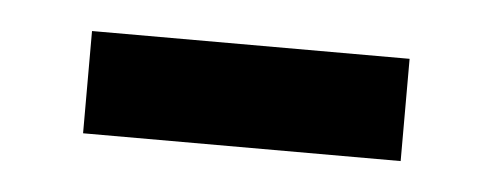

<svg xmlns="http://www.w3.org/2000/svg" viewBox="-25 -362 406 159"><g transform="rotate(5 178.5 -282.5)"><path d="M47 -240V-325H311V-240Z"/></g></svg>

Font: Noto Sans HK Thin Medium
Style: Regular
Weight: 500
Version: Version 2.004-H2;hotconv 1.0.118;makeotfexe 2.5.65603